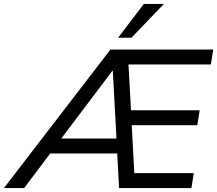

<svg xmlns="http://www.w3.org/2000/svg" viewBox="-79 -957 1105 977"><path d="M-59 0 483 -705H1006L994 -629H545L573 -659L589 -371L558 -396H937L925 -320H563L590 -344L606 -47L575 -76H907L895 0H527L516 -203L545 -176H155L195 -201L44 0ZM493 -597 216 -230 211 -252H535L515 -228L495 -597ZM522 -765 653 -937H755L590 -765Z"/></svg>

Font: Nunito Sans 12pt ExtraLight 12pt Medium
Style: Italic
Weight: 500
Italic angle: -9°
Version: Version 3.101;gftools[0.9.27]